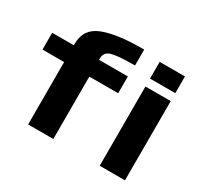

<svg xmlns="http://www.w3.org/2000/svg" viewBox="-159 -1014 1310 1237"><g transform="rotate(30 496.0 -396.0)"><path d="M177.5 0H365V-464H579.5V-589H365V-600Q365 -646 410.5 -659.5Q456 -673 564 -673H584V-791.5H568Q380.5 -791.5 279 -751.2Q177.5 -711 177.5 -600V-589H16.5V-464H177.5ZM710 0H898V-589.5H710ZM710 -773V-648.5H898V-773Z"/></g></svg>

Font: Anybody Expanded
Style: Bold
Weight: 700
Width: 7
Designer: Tyler Finck
Foundry: Etcetera Type Company
Version: Version 1.113;gftools[0.9.25]